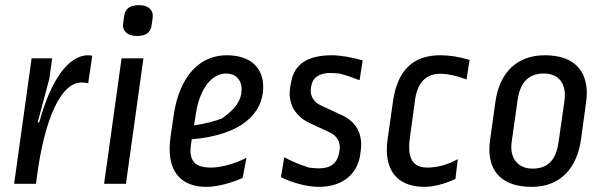

<svg xmlns="http://www.w3.org/2000/svg" viewBox="-20 -715 2366 747"><path d="M120 0 124 -30C153 -250 216 -394 297 -394C308 -394 315 -393 323 -391L339 -498C335 -499 327 -500 323 -500C250 -500 180 -412 133 -240L130 -238L127 -240L172 -409L183 -488H103L35 0Z M470 0 538 -488H453L385 0ZM574 -646C578 -676 557 -695 521 -695C486 -695 467 -682 463 -652L459 -623C455 -594 477 -575 512 -575C548 -575 566 -588 570 -617Z M1004 -375C1005 -452 954 -500 862 -500C760 -500 679 -423 656 -268L643 -179C641 -163 640 -149 640 -135C640 -43 688 12 783 12C823 12 879 -2 924 -23L939 -101C894 -78 840 -63 801 -63C748 -63 721 -81 721 -130C721 -139 722 -148 724 -159L726 -173C925 -190 1003 -277 1004 -375ZM742 -272C758 -378 809 -429 859 -429C895 -429 920 -407 920 -367C920 -326 897 -291 843 -254C815 -243 779 -234 735 -227Z M1185 -236 1265 -199C1294 -185 1306 -157 1301 -130L1300 -124C1293 -80 1267 -60 1221 -60C1212 -60 1198 -61 1182 -63C1155 -71 1113 -88 1086 -103L1073 -26C1115 -4 1175 12 1221 12C1317 12 1373 -42 1382 -117L1384 -133C1391 -193 1367 -241 1310 -267L1228 -305C1198 -319 1185 -345 1190 -374L1191 -380C1196 -412 1221 -431 1264 -431C1273 -431 1290 -430 1300 -429C1322 -424 1353 -413 1379 -403L1391 -480C1349 -492 1304 -500 1271 -500C1174 -500 1125 -463 1113 -397L1110 -381C1108 -371 1107 -361 1107 -352C1107 -303 1132 -261 1185 -236Z M1631 12C1666 12 1710 1 1752 -19L1761 -96C1723 -74 1680 -63 1643 -63C1599 -63 1572 -84 1572 -142C1572 -152 1572 -162 1574 -174L1595 -328C1605 -396 1640 -428 1692 -428C1720 -428 1755 -421 1795 -406L1807 -482C1762 -495 1728 -500 1693 -500C1590 -500 1527 -445 1509 -321L1488 -173C1486 -159 1485 -145 1485 -132C1485 -39 1538 12 1631 12Z M2153 -161C2143 -91 2110 -59 2052 -59C1996 -59 1961 -98 1971 -165L1994 -327C2004 -398 2040 -429 2096 -429C2153 -429 2186 -390 2176 -322ZM2260 -315C2262 -328 2263 -341 2263 -353C2263 -444 2209 -500 2100 -500C1992 -500 1923 -434 1907 -316L1887 -172C1885 -159 1884 -146 1884 -134C1884 -43 1938 12 2049 12C2158 12 2225 -58 2241 -176Z"/></svg>

Font: Ropa Sans
Style: Italic
Weight: 400
Designer: Botio Nikoltchev
Foundry: Botjo Nikoltchev
Version: Version 1.002